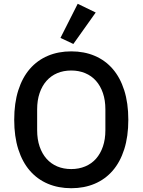

<svg xmlns="http://www.w3.org/2000/svg" viewBox="-20 -981 752 1013"><path d="M356 12Q288 12 232.5 -11.5Q177 -35 137.5 -80.5Q98 -126 76.5 -193.5Q55 -261 55 -349Q55 -437 76.5 -504.5Q98 -572 137.5 -617.5Q177 -663 232.5 -686.5Q288 -710 356 -710Q424 -710 479.5 -686.5Q535 -663 574.5 -617.5Q614 -572 635.5 -504.5Q657 -437 657 -349Q657 -261 635.5 -193.5Q614 -126 574.5 -80.5Q535 -35 479.5 -11.5Q424 12 356 12ZM356 -89Q396 -89 429.5 -103Q463 -117 486.5 -143.5Q510 -170 523 -208Q536 -246 536 -294V-404Q536 -452 523 -490Q510 -528 486.5 -554.5Q463 -581 429.5 -595Q396 -609 356 -609Q315 -609 282 -595Q249 -581 225.5 -554.5Q202 -528 189 -490Q176 -452 176 -404V-294Q176 -246 189 -208Q202 -170 225.5 -143.5Q249 -117 282 -103Q315 -89 356 -89ZM367 -749 299 -781 390 -961 485 -915Z"/></svg>

Font: IBM Plex Sans Hebrew Medium
Style: Regular
Weight: 500
Designer: Mike Abbink, Paul van der Laan, Pieter van Rosmalen, Yanek Iontef
Foundry: Bold Monday
Version: Version 1.2